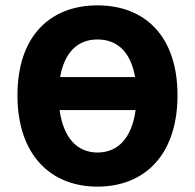

<svg xmlns="http://www.w3.org/2000/svg" viewBox="-20 -683 727 715"><path d="M343 12C519 12 641 -107 641 -328C641 -549 519 -663 343 -663C168 -663 45 -550 45 -328C45 -107 168 12 343 12ZM343 -536C417 -536 467 -489 483 -396H204C220 -489 270 -536 343 -536ZM343 -115C267 -115 216 -170 202 -273H485C471 -170 420 -115 343 -115Z"/></svg>

Font: DAIFUKU Sans
Style: Bold
Weight: 700
Designer: Original font ‘Source Han Sans JP’ : Paul D. Hunt
Foundry: Daifuku
Version: Version 1.000